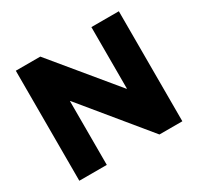

<svg xmlns="http://www.w3.org/2000/svg" viewBox="-149 -879 1092 1058"><g transform="rotate(-30 397.0 -350.0)"><path d="M69.2 0V-700H225L548.1 -308.5H550.1V-700H724.8V0H579.1L246 -405.6H244V0Z"/></g></svg>

Font: REM Medium
Style: Regular
Weight: 500
Designer: Octavio Pardo
Foundry: Ashler Design
Version: Version 1.005;gftools[0.9.28]